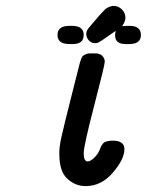

<svg xmlns="http://www.w3.org/2000/svg" viewBox="-20 -630 565 654"><path d="M175.8 -511.2Q175.8 -529.3 190.9 -537.1Q198.7 -542 221.2 -542H225.1Q265.1 -542 265.1 -511Q265.1 -480 228 -480H214.8Q175.8 -480.5 175.8 -511.2ZM182.1 -105V-111.8Q182.1 -130.9 189 -162.4Q195.8 -193.8 230 -329.1Q244.1 -383.3 252 -416Q253.9 -421.9 254.4 -423.3Q254.9 -424.8 257.3 -431.4Q259.8 -438 263.4 -440.4Q267.1 -442.9 272.9 -445.6Q278.8 -448.2 287.1 -448.2H303.2Q321.3 -448.2 329.1 -439.2Q336.9 -430.2 336.9 -419.9Q336.9 -408.7 301 -270.8Q265.1 -132.8 265.1 -107.9Q265.1 -80.1 278.8 -80.1Q287.6 -80.1 300.3 -92Q313 -104 318.8 -118.2Q319.8 -120.1 322 -126Q324.2 -131.8 325.7 -134Q327.1 -136.2 330.1 -140.1Q333 -144 336.9 -146Q340.8 -147.9 347.9 -149.4Q355 -150.9 363.8 -150.9Q403.8 -150.9 403.8 -122.1Q403.8 -87.9 364.5 -42Q325.2 3.9 272 3.9Q236.8 3.9 209.5 -21Q182.1 -45.9 182.1 -105ZM273.9 -514.2Q273.9 -523.9 280 -532Q286.1 -540 321.8 -581.1Q322.8 -582 325.9 -585.4Q329.1 -588.9 330.6 -590.3Q332 -591.8 335.4 -595.5Q338.9 -599.1 340.8 -600.6Q342.8 -602.1 346.4 -604Q350.1 -606 353 -606.9Q356 -607.9 359.4 -608.9Q362.8 -609.9 367.2 -609.9Q383.3 -609.9 395.3 -597.9Q407.2 -585.9 407.2 -569.8Q407.2 -556.6 396 -541Q399.9 -541 406 -541.5Q412.1 -542 416 -542H420.9Q460 -542 460 -511Q460 -480 420.9 -480H405.8Q371.6 -481 372.1 -509.8Q372.1 -514.6 374 -524.9Q362.8 -517.1 349.9 -508.1Q336.9 -499 332 -495.6Q327.1 -492.2 321 -488.5Q314.9 -484.9 311.5 -483.9Q308.1 -482.9 304.2 -482.9Q291 -482.9 282.5 -492.4Q273.9 -502 273.9 -514.2Z"/></svg>

Font: CMU Typewriter Text
Style: BoldItalic
Weight: 700
Italic angle: -14.04°
Version: Version 0.7.0